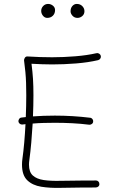

<svg xmlns="http://www.w3.org/2000/svg" viewBox="-20 -949 596 967"><path d="M72.8 -337.4Q72.3 -344.2 76.7 -350.3Q81.1 -356.4 88.4 -356.9Q99.1 -358.4 109.9 -359.4Q112.3 -416.5 112.3 -468.8Q112.3 -503.9 111.3 -531.5Q110.4 -559.1 107.9 -585.7Q105.5 -612.3 101.1 -645Q100.6 -650.4 105.2 -658Q109.9 -665.5 119.6 -664.6Q150.4 -662.6 181.4 -661.6Q212.4 -660.6 242.7 -660.6Q299.8 -660.6 359.4 -665.5Q418.9 -670.4 466.3 -681.2Q473.1 -682.6 479.5 -678.7Q485.8 -674.8 487.8 -667.5Q489.3 -660.6 485.4 -654.3Q481.4 -647.9 474.1 -646Q423.8 -634.3 362.5 -629.4Q301.3 -624.5 242.7 -624.5Q216.8 -624.5 190.7 -625.5Q164.6 -626.5 138.7 -627.9Q144 -585.9 146.2 -551.3Q148.4 -516.6 148.4 -468.8Q148.4 -418.5 146 -362.8Q199.2 -366.7 256.3 -366.7Q301.8 -366.7 345.9 -364Q390.1 -361.3 433.6 -356Q440.9 -355.5 445.6 -349.4Q450.2 -343.3 449.2 -336.4Q448.7 -329.1 442.6 -324.7Q436.5 -320.3 429.7 -320.8Q386.7 -326.2 343.5 -328.4Q300.3 -330.6 256.3 -330.6Q227.1 -330.6 199.5 -329.8Q171.9 -329.1 144.5 -326.7Q141.6 -277.8 137.5 -230.5Q133.3 -183.1 127.9 -143.6Q126 -131.8 126 -119.6Q126 -82.5 145.5 -64.9Q165 -47.4 200.2 -42.2Q235.4 -37.1 283.2 -38.3Q331.1 -39.6 387.2 -39.6Q406.7 -39.6 425.5 -39.6Q444.3 -39.6 462.4 -40Q469.7 -40.5 475.1 -35.4Q480.5 -30.3 480.5 -22.5Q481 -15.1 475.6 -10Q470.2 -4.9 462.4 -4.9Q444.3 -4.4 425.5 -4.4Q406.7 -4.4 387.2 -4.4Q335.9 -4.4 283.7 -2.9Q231.4 -1.5 187.7 -8.5Q144 -15.6 117.4 -41Q90.8 -66.4 90.8 -119.6Q90.8 -134.8 92.8 -148.4Q98.1 -186 102.1 -231.2Q106 -276.4 108.4 -323.7Q100.6 -322.8 92.3 -321.8Q85.4 -321.3 79.6 -325.7Q73.7 -330.1 72.8 -337.4ZM405.3 -892.6Q405.3 -877.4 394.5 -868.2Q383.8 -858.9 370.1 -858.9Q355 -858.9 345.2 -869.6Q335.4 -880.4 335.4 -892.1Q335.4 -908.7 344.7 -918.9Q354 -929.2 366.7 -929.2Q383.8 -929.2 394.5 -918.2Q405.3 -907.2 405.3 -892.6ZM257.3 -898.4Q257.3 -880.9 246.3 -869.9Q235.4 -858.9 217.8 -858.9Q205.1 -858.9 196.3 -869.9Q187.5 -880.9 187.5 -894Q187.5 -908.2 197.5 -918.7Q207.5 -929.2 222.2 -929.2Q235.8 -929.2 246.6 -920.4Q257.3 -911.6 257.3 -898.4Z"/></svg>

Font: Mikhak-FD ExtraLight
Style: Regular
Weight: 200
Designer: Amin Abedi
Version: Version 3.2